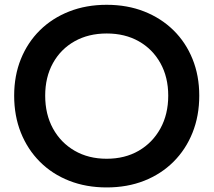

<svg xmlns="http://www.w3.org/2000/svg" viewBox="-20 -788 912 820"><path d="M435.5 12.5Q348 12.5 275.5 -16Q203 -44.5 150.5 -97Q98 -149.5 69.2 -221.2Q40.5 -293 40.5 -379.5Q40.5 -465 69.2 -536Q98 -607 150.5 -658.8Q203 -710.5 275.5 -739Q348 -767.5 435.5 -767.5Q523.5 -767.5 595.8 -739Q668 -710.5 720.8 -658.8Q773.5 -607 802.2 -536Q831 -465 831 -379.5Q831 -293 802.2 -221.2Q773.5 -149.5 720.8 -97Q668 -44.5 595.8 -16Q523.5 12.5 435.5 12.5ZM435.5 -110Q513.5 -110 572.5 -144.2Q631.5 -178.5 665 -239.2Q698.5 -300 698.5 -379.5Q698.5 -458.5 665 -518.5Q631.5 -578.5 572.5 -611.8Q513.5 -645 436 -645Q358 -645 298.8 -611.8Q239.5 -578.5 206.2 -518.5Q173 -458.5 173 -379.5Q173 -300 206.2 -239.2Q239.5 -178.5 298.8 -144.2Q358 -110 435.5 -110Z"/></svg>

Font: Hepta Slab ExtraLight SemiBold
Style: Regular
Weight: 600
Version: Version 1.102